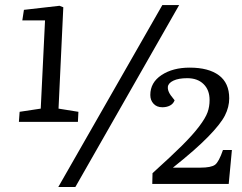

<svg xmlns="http://www.w3.org/2000/svg" viewBox="-20 -733 962 764"><path d="M626 -712.9H692.9L279.8 11.2H211.9ZM212.9 -300.8 292 -288.1 290 -248H55.2L58.1 -288.1L142.1 -300.8L159.2 -651.9H68.8L75.2 -693.8L216.8 -710L231.9 -704.1ZM725.1 -421.9Q690.4 -421.9 669.9 -412.1Q649.4 -402.3 647.9 -387.2Q646.5 -372.1 659.2 -354L674.8 -334Q669.9 -320.3 656.7 -313.2Q643.6 -306.2 626 -306.2Q604 -306.2 591.1 -320.1Q578.1 -334 578.1 -355Q578.1 -404.8 622.8 -434.3Q667.5 -463.9 734.9 -463.9Q810.1 -463.9 851.1 -433.3Q892.1 -402.8 892.1 -341.8Q892.1 -307.1 875 -273.4Q857.9 -239.7 807.9 -188.5Q757.8 -137.2 668 -65.9H776.9Q820.3 -65.9 835.7 -77.4Q851.1 -88.9 867.2 -136.2H902.8L890.1 -1H585.9L586.9 -43.9Q660.6 -110.4 704.3 -153.8Q748 -197.3 772.9 -230.5Q797.9 -263.7 805.9 -286.1Q814 -308.6 814 -335Q814 -375 790 -398.4Q766.1 -421.9 725.1 -421.9Z"/></svg>

Font: Literata Book
Style: Italic
Weight: 400
Italic angle: -3°
Designer: Latin by Veronika Burian and Jose Scaglione. Greek by Irene Vlachou. Cyrillic by Vera Evstafieva
Foundry: TypeTogether
Version: Version 1.003;PS 001.003;hotconv 1.0.88;makeotf.lib2.5.64775